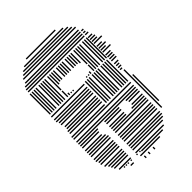

<svg xmlns="http://www.w3.org/2000/svg" viewBox="-80 -833 1122 1122"><g transform="rotate(45 481.5 -272.0)"><path d="M44 -136H36V-376H44ZM68 -96H60V-416H68ZM84 -72H76V-440H84ZM100 -56H92V-456H100ZM116 -40H108V-472H116ZM140 -32H132V-472H140ZM156 -16H148V-472H156ZM172 -8H164V-472H172ZM188 -8H180V-472H188ZM368 -4H200V-12H368ZM368 -20H200V-28H368ZM368 -36H200V-44H368ZM368 -52H200V-60H368ZM368 -76H200V-84H368ZM368 -92H200V-100H368ZM368 -108H200V-116H368ZM368 -124H200V-132H368ZM312 -148H200V-156H312ZM368 -148H320V-156H368ZM280 -164H200V-172H280ZM368 -164H352V-172H368ZM272 -180H200V-188H272ZM368 -180H360V-188H368ZM272 -196H200V-204H272ZM368 -196H360V-204H368ZM272 -220H200V-228H272ZM272 -236H200V-244H272ZM272 -252H200V-260H272ZM272 -268H200V-276H272ZM272 -292H200V-300H272ZM272 -308H200V-316H272ZM368 -308H360V-316H368ZM272 -324H200V-332H272ZM368 -324H360V-332H368ZM280 -340H200V-348H280ZM368 -340H352V-348H368ZM312 -364H200V-372H312ZM368 -364H320V-372H368ZM368 -380H200V-388H368ZM368 -396H200V-404H368ZM368 -412H200V-420H368ZM368 -436H200V-444H368ZM368 -452H200V-460H368ZM368 -468H200V-476H368ZM388 0H380V-272H388ZM412 0H404V-272H412ZM428 0H420V-272H428ZM444 -8H436V-272H444ZM460 -8H452V-272H460ZM484 -16H476V-272H484ZM500 -16H492V-272H500ZM516 -8H508V-272H516ZM532 -8H524V-272H532ZM556 0H548V-272H556ZM552 -284H376V-292H552ZM552 -300H376V-308H552ZM552 -316H376V-324H552ZM552 -340H376V-348H552ZM552 -356H376V-364H552ZM552 -372H376V-380H552ZM552 -388H376V-396H552ZM552 -412H376V-420H552ZM552 -428H376V-436H552ZM552 -444H376V-452H552ZM552 -460H376V-468H552ZM572 0H564V-232H572ZM596 0H588V-232H596ZM612 0H604V-232H612ZM628 0H620V-144H628ZM628 -200H620V-232H628ZM644 0H636V-136H644ZM644 -200H636V-232H644ZM668 0H660V-136H668ZM668 -200H660V-232H668ZM684 0H676V-152H684ZM684 -200H676V-232H684ZM700 0H692V-160H700ZM700 -200H692V-232H700ZM716 0H708V-160H716ZM716 -200H708V-232H716ZM740 0H732V-160H740ZM740 -200H732V-232H740ZM756 0H748V-160H756ZM756 -200H748V-232H756ZM772 -8H764V-160H772ZM772 -200H764V-232H772ZM788 -8H780V-160H788ZM788 -200H780V-232H788ZM812 -16H804V-160H812ZM812 -200H804V-232H812ZM828 -32H820V-160H828ZM828 -200H820V-232H828ZM844 -40H836V-160H844ZM844 -200H836V-232H844ZM860 -48H852V-160H860ZM860 -200H852V-232H860ZM884 -64H876V-160H884ZM884 -200H876V-232H884ZM896 -92H888V-100H896ZM896 -108H888V-116H896ZM896 -124H888V-132H896ZM896 -148H888V-156H896ZM896 -196H888V-204H896ZM896 -220H888V-228H896ZM572 -232H564V-472H572ZM596 -232H588V-472H596ZM612 -232H604V-472H612ZM628 -232H620V-320H628ZM628 -376H620V-472H628ZM644 -232H636V-320H644ZM644 -384H636V-472H644ZM668 -232H660V-320H668ZM668 -384H660V-472H668ZM684 -232H676V-320H684ZM684 -368H676V-472H684ZM700 -232H692V-472H700ZM716 -232H708V-472H716ZM740 -232H732V-472H740ZM756 -232H748V-472H756ZM772 -232H764V-472H772ZM788 -232H780V-472H788ZM812 -232H804V-472H812ZM828 -232H820V-472H828ZM844 -232H836V-464H844ZM860 -232H852V-448H860ZM884 -232H876V-432H884ZM900 -232H892V-408H900ZM916 -128H908V-152H916ZM916 -208H908V-368H916ZM944 -220H928V-228H944ZM944 -252H928V-260H944ZM944 -292H928V-300H944ZM156 -480H148V-496H156ZM172 -480H164V-496H172ZM188 -480H180V-504H188ZM212 -480H204V-512H212ZM228 -480H220V-520H228ZM244 -480H236V-520H244ZM260 -480H252V-520H260ZM284 -480H276V-520H284ZM300 -480H292V-520H300ZM316 -480H308V-520H316ZM332 -480H324V-520H332ZM356 -480H348V-520H356ZM372 -480H364V-520H372ZM388 -480H380V-520H388ZM404 -480H396V-520H404ZM428 -480H420V-512H428ZM444 -480H436V-504H444ZM460 -480H452V-504H460ZM476 -480H468V-496H476ZM800 -492H488V-500H800ZM760 -508H544V-516H760ZM260 -520H252V-544H260ZM300 -520H292V-536H300ZM332 -520H324V-544H332Z"/></g></svg>

Font: Rubik Lines
Style: Regular
Weight: 400
Designer: Hubert and Fischer, NaN
Foundry: Hubert and Fischer, NaN
Version: Version 2.201